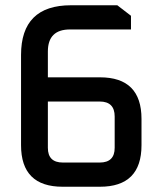

<svg xmlns="http://www.w3.org/2000/svg" viewBox="-20 -710 618 730"><path d="M60 -158V-501Q60 -690 250 -690H426L478 -650V-598H246Q162 -598 162 -514V-416H360Q518 -416 518 -258V-158Q518 0 360 0H218Q60 0 60 -158ZM162 -148Q162 -92 219 -92H359Q416 -92 416 -148V-267Q416 -324 359 -324H162Z"/></svg>

Font: Oxanium ExtraLight Medium
Style: Regular
Weight: 500
Version: Version 2.000